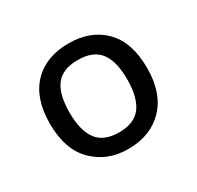

<svg xmlns="http://www.w3.org/2000/svg" viewBox="-87 -821 550 536"><g transform="rotate(-30 188.0 -552.5)"><path d="M345 -553Q345 -472 302 -427.5Q259 -383 187 -383Q120 -383 76 -426.5Q32 -470 32 -553Q32 -635 74 -678.5Q116 -722 189 -722Q260 -722 302.5 -679Q345 -636 345 -553ZM95 -553Q95 -495 117 -465.5Q139 -436 188 -436Q237 -436 259 -465.5Q281 -495 281 -553Q281 -612 259 -640.5Q237 -669 188 -669Q139 -669 117 -640.5Q95 -612 95 -553Z"/></g></svg>

Font: Noto Sans SignWriting
Style: Regular
Weight: 400
Designer: Monotype Design Team
Foundry: Monotype Imaging Inc.
Version: Version 2.004; ttfautohint (v1.8.4.7-5d5b)